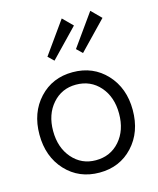

<svg xmlns="http://www.w3.org/2000/svg" viewBox="-114 -827 759 923"><g transform="rotate(-15 265.5 -365.5)"><path d="M196 -560 168 -587 282 -747 330 -699ZM338 -560 310 -587 424 -747 472 -699ZM267 16Q165 16 99.5 -54.5Q34 -125 34 -235Q34 -344 99 -414Q164 -484 265 -484Q367 -484 432.5 -413.5Q498 -343 498 -234Q498 -124 433 -54Q368 16 267 16ZM265 -46Q338 -46 384 -98.5Q430 -151 430 -234Q430 -317 384 -369.5Q338 -422 265 -422Q194 -422 148 -369.5Q102 -317 102 -235Q102 -152 148 -99Q194 -46 265 -46Z"/></g></svg>

Font: Didact Gothic
Style: Regular
Weight: 400
Designer: Daniel Johnson
Foundry: Daniel Johnson
Version: Version 2.101;PS 002.101;hotconv 1.0.88;makeotf.lib2.5.64775